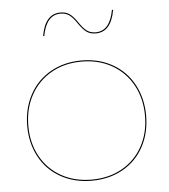

<svg xmlns="http://www.w3.org/2000/svg" viewBox="-54 -802 755 859"><g transform="rotate(-5 324.0 -373.0)"><path d="M57 -261Q57 -339 90.5 -401Q124 -463 185 -497.5Q246 -532 324 -532Q402 -532 463 -497.5Q524 -463 557.5 -401Q591 -339 591 -261Q591 -183 557.5 -121.5Q524 -60 463 -26Q402 8 324 8Q246 8 185 -26Q124 -60 90.5 -121.5Q57 -183 57 -261ZM586 -261Q586 -338 553 -398.5Q520 -459 460.5 -493Q401 -527 324 -527Q247 -527 187.5 -493Q128 -459 95 -398.5Q62 -338 62 -261Q62 -184 95 -124Q128 -64 187.5 -30.5Q247 3 324 3Q401 3 460.5 -30.5Q520 -64 553 -124Q586 -184 586 -261ZM485 -745Q468 -647 399 -647Q374 -647 357.5 -659Q341 -671 322 -699Q304 -726 288 -737.5Q272 -749 249 -749Q185 -749 168 -655L163 -656Q180 -754 249 -754Q274 -754 290.5 -742Q307 -730 326 -702Q344 -675 360 -663.5Q376 -652 399 -652Q463 -652 480 -746Z"/></g></svg>

Font: Hepta Slab Hairline
Style: Regular
Weight: 400
Designer: Michael LaGattuta
Foundry: Michael LaGattuta
Version: Version 1.100; ttfautohint (v1.8) -l 8 -r 50 -G 200 -x 14 -D